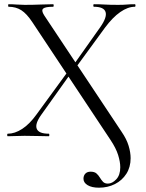

<svg xmlns="http://www.w3.org/2000/svg" viewBox="-20 -645 692 909"><path d="M448.4 243.6Q414.6 243.6 394.9 231.7Q375.2 219.8 375.2 201.2Q375.2 186.4 384 177.1Q392.8 167.8 408.8 167.8Q427.2 167.8 436.6 176.1Q446 184.4 452.7 195.6Q459.4 206.8 467.5 215.5Q475.6 224.2 490.8 224.2Q511.2 224.2 530.3 204.1Q549.4 184 549.4 146.8Q549.4 121.6 539.3 89Q529.2 56.4 503 17.2L133 -540.2Q106.6 -580.2 80.9 -596.6Q55.2 -613 20.8 -613Q18.6 -613 18.6 -619Q18.6 -625 20.8 -625Q39.2 -625 59.3 -623.5Q79.4 -622 97 -622Q137.6 -622 171.7 -623.5Q205.8 -625 231.4 -625Q234.2 -625 234.2 -619Q234.2 -613 231.4 -613Q194.8 -613 184.6 -604.4Q174.4 -595.8 188.8 -573L556.4 -20Q579.4 13.6 588.9 45.2Q598.4 76.8 598.4 104Q598.4 146.2 578.3 177.7Q558.2 209.2 524.2 226.4Q490.2 243.6 448.4 243.6ZM17 0Q14 0 14 -6Q14 -12 17 -12Q50 -12 84.9 -34.6Q119.8 -57.2 152.6 -102.8L303.6 -309.6L316 -298.8L175.4 -101.6Q144.6 -58.6 154 -35.3Q163.4 -12 210.8 -12Q213.6 -12 213.6 -6Q213.6 0 210.8 0Q184.2 0 160.2 -1Q136.2 -2 96.4 -2Q70.8 -2 55.3 -1Q39.8 0 17 0ZM331.8 -315.2 319.4 -325.2 454.4 -516Q487.6 -563.2 479.8 -588.1Q472 -613 424.6 -613Q421.8 -613 421.8 -619Q421.8 -625 424.6 -625Q451.2 -625 475.6 -623.5Q500 -622 539 -622Q564.8 -622 580.3 -623.5Q595.8 -625 618.4 -625Q621.4 -625 621.4 -619Q621.4 -613 618.4 -613Q585.4 -613 549.3 -587.9Q513.2 -562.8 477 -514Z"/></svg>

Font: Cormorant Garamond Light
Style: Regular
Weight: 300
Designer: Christian Thalmann (Catharsis Fonts)
Foundry: Catharsis Fonts
Version: Version 4.001